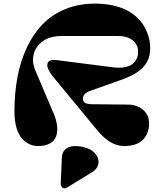

<svg xmlns="http://www.w3.org/2000/svg" viewBox="-20 -795 903 1065"><path d="M807.1 -110.8Q807.1 -85.9 799.8 -64.5Q792.5 -43 777.1 -24.4Q761.7 -5.9 734.1 4.6Q706.5 15.1 668.9 15.1Q591.8 15.1 521 -70.8L273.9 -370.1Q242.2 -410.2 242.2 -433.1Q242.7 -452.1 256.8 -458.5Q271 -464.8 299.8 -460.9L604 -421.9Q642.6 -417 671.1 -422.1Q699.7 -427.2 715.6 -440.4Q731.4 -453.6 738.8 -470.5Q746.1 -487.3 746.1 -507.8Q746.1 -545.9 717 -570.6Q688 -595.2 634.8 -595.2H321.8Q247.6 -595.2 205.3 -556.9Q163.1 -518.6 163.1 -462.9Q163.1 -435.5 175.8 -404.8L277.8 -165Q293 -129.4 296.6 -97.9Q300.3 -66.4 292 -40.8Q283.7 -15.1 257.8 0Q231.9 15.1 190.9 15.1Q166 15.1 144 5.1Q122.1 -4.9 102.5 -26.1Q83 -47.4 71.5 -85.9Q60.1 -124.5 60.1 -175.8Q60.1 -278.8 77.1 -368.7Q94.2 -458.5 129.9 -533.4Q165.5 -608.4 217.8 -661.9Q270 -715.3 343.8 -745.1Q417.5 -774.9 506.8 -774.9Q558.1 -774.9 601.6 -765.9Q645 -756.8 675.8 -741.9Q706.5 -727.1 731 -706.3Q755.4 -685.5 770.5 -663.6Q785.6 -641.6 795.4 -616.9Q805.2 -592.3 809.1 -570.8Q813 -549.3 813 -528.8Q813 -501 806.6 -478.8Q800.3 -456.5 783.2 -433.1Q766.1 -409.7 732.2 -388.9Q698.2 -368.2 647 -350.1L482.9 -292Q439.9 -277.8 439.9 -248Q439.9 -231 452.6 -223.9Q465.3 -216.8 494.1 -216.8L690.9 -214.8Q741.2 -213.9 774.2 -185.3Q807.1 -156.7 807.1 -110.8ZM316.9 220.2 323.2 79.1Q324.2 53.7 337.9 38.1Q351.6 22.5 372.3 18.1Q393.1 13.7 416 15.9Q439 18.1 460.9 25.9Q495.6 38.1 513.2 63.2Q530.8 88.4 525.4 115.2Q520 142.1 492.2 159.2L352.1 245.1Q338.4 253.9 327.4 246.6Q316.4 239.3 316.9 220.2Z"/></svg>

Font: Pilowlava
Style: Regular
Weight: 400
Designer: Anton Moglia, Jérémy Landes, Maksym Kobuzan (Cyrillic), Velvetyne Type Foundry
Foundry: Anton Moglia, Jérémy Landes, Velvetyne Type Foundry
Version: Version 1.001;hotconv 1.0.109;makeotfexe 2.5.65596